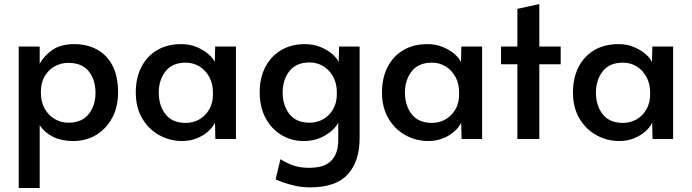

<svg xmlns="http://www.w3.org/2000/svg" viewBox="-20 -690 3435 953"><path d="M73 243V-459H177V-374Q200 -415 241.5 -443Q283 -471 349 -471Q411 -471 460 -445Q509 -419 537.5 -366Q566 -313 566 -232Q566 -158 536 -103.5Q506 -49 456 -19.5Q406 10 344 10Q285 10 243 -11Q201 -32 177 -69V243ZM319 -81Q387 -81 420.5 -124Q454 -167 454 -229Q454 -294 420.5 -336Q387 -378 319 -378Q283 -378 252 -361Q221 -344 202 -312Q183 -280 183 -235V-228Q183 -184 202 -150.5Q221 -117 252 -99Q283 -81 319 -81Z M884 10Q823 10 770.5 -19Q718 -48 686 -102Q654 -156 654 -231Q654 -303 681.5 -357Q709 -411 759.5 -441Q810 -471 880 -471Q922 -471 956.5 -456.5Q991 -442 1014.5 -421.5Q1038 -401 1046 -382L1048 -459H1151V0H1049L1047 -81Q1037 -59 1013.5 -38Q990 -17 957 -3.5Q924 10 884 10ZM902 -80Q939 -80 969.5 -97.5Q1000 -115 1018.5 -147Q1037 -179 1037 -223V-230Q1037 -275 1018.5 -308.5Q1000 -342 969.5 -360.5Q939 -379 902 -379Q835 -379 801.5 -336Q768 -293 768 -230Q768 -166 801.5 -123Q835 -80 902 -80Z M1519 240Q1480 240 1444.5 232Q1409 224 1383 214.5Q1357 205 1348 200L1372 100Q1396 116 1431 129.5Q1466 143 1516 143Q1539 143 1563.5 138.5Q1588 134 1610 119.5Q1632 105 1645.5 76.5Q1659 48 1659 1V-81Q1639 -44 1592.5 -17Q1546 10 1487 10Q1427 10 1377.5 -19.5Q1328 -49 1298.5 -103.5Q1269 -158 1269 -232Q1269 -303 1296.5 -356.5Q1324 -410 1374.5 -440.5Q1425 -471 1494 -471Q1536 -471 1571 -456.5Q1606 -442 1629.5 -421.5Q1653 -401 1661 -382L1663 -459H1765V-3Q1765 110 1706.5 175Q1648 240 1519 240ZM1517 -81Q1554 -81 1584.5 -98.5Q1615 -116 1633.5 -148Q1652 -180 1652 -224V-231Q1652 -276 1633.5 -309.5Q1615 -343 1584.5 -361.5Q1554 -380 1517 -380Q1450 -380 1416.5 -337Q1383 -294 1383 -231Q1383 -167 1416.5 -124Q1450 -81 1517 -81Z M2106 10Q2045 10 1992.5 -19Q1940 -48 1908 -102Q1876 -156 1876 -231Q1876 -303 1903.5 -357Q1931 -411 1981.5 -441Q2032 -471 2102 -471Q2144 -471 2178.5 -456.5Q2213 -442 2236.5 -421.5Q2260 -401 2268 -382L2270 -459H2373V0H2271L2269 -81Q2259 -59 2235.5 -38Q2212 -17 2179 -3.5Q2146 10 2106 10ZM2124 -80Q2161 -80 2191.5 -97.5Q2222 -115 2240.5 -147Q2259 -179 2259 -223V-230Q2259 -275 2240.5 -308.5Q2222 -342 2191.5 -360.5Q2161 -379 2124 -379Q2057 -379 2023.5 -336Q1990 -293 1990 -230Q1990 -166 2023.5 -123Q2057 -80 2124 -80Z M2548 0V-371H2467V-459H2548V-646L2657 -670V-459H2763V-371H2657V0Z M3054 10Q2993 10 2940.5 -19Q2888 -48 2856 -102Q2824 -156 2824 -231Q2824 -303 2851.5 -357Q2879 -411 2929.5 -441Q2980 -471 3050 -471Q3092 -471 3126.5 -456.5Q3161 -442 3184.5 -421.5Q3208 -401 3216 -382L3218 -459H3321V0H3219L3217 -81Q3207 -59 3183.5 -38Q3160 -17 3127 -3.5Q3094 10 3054 10ZM3072 -80Q3109 -80 3139.5 -97.5Q3170 -115 3188.5 -147Q3207 -179 3207 -223V-230Q3207 -275 3188.5 -308.5Q3170 -342 3139.5 -360.5Q3109 -379 3072 -379Q3005 -379 2971.5 -336Q2938 -293 2938 -230Q2938 -166 2971.5 -123Q3005 -80 3072 -80Z"/></svg>

Font: Alata
Style: Regular
Weight: 400
Designer: Spyros Zevelakis, Eben Sorkin
Foundry: Spyros Zevelakis
Version: Version 1.005; ttfautohint (v1.8.4.7-5d5b)